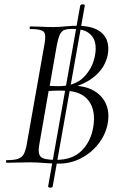

<svg xmlns="http://www.w3.org/2000/svg" viewBox="-20 -746 561 880"><path d="M200.6 108 347.4 -719Q348.4 -724 353.9 -725.5Q359.4 -727 364.4 -725.5Q369.4 -724 368.4 -719L221.6 108Q221.4 112 215.9 113.5Q210.4 115 205.4 113.5Q200.4 112 200.6 108ZM300 -341.8 312.2 -353Q371 -353 410 -330.4Q449 -307.8 465.9 -269Q482.8 -230.2 473.6 -179.8Q464.4 -129.6 431.7 -87.5Q399 -45.4 351.5 -20.7Q304 4 248.8 4Q219.8 4 183.5 1Q147.2 -2 116.6 -2Q86.8 -2 58.8 -1Q30.8 0 10.2 0Q7.4 0 7.5 -6Q7.6 -12 10.2 -12Q43.4 -12 61.4 -17.6Q79.4 -23.2 88.3 -38.8Q97.2 -54.4 102.2 -82.4L184.2 -545.4Q192.2 -588.6 179.9 -600.8Q167.6 -613 119.4 -613Q115.4 -613 115.7 -619Q116 -625 119.4 -625Q141.8 -625 168.7 -623.5Q195.6 -622 224.2 -622Q248.8 -622 279.7 -625Q310.6 -628 331.6 -628Q390.6 -628 424.4 -610.1Q458.2 -592.2 469.8 -561.4Q481.4 -530.6 473.2 -491.6Q460.4 -435.8 415.5 -397.5Q370.6 -359.2 300 -341.8ZM311.8 -613.6Q290.6 -613.6 277 -609.4Q263.4 -605.2 255.3 -589.3Q247.2 -573.4 240.6 -539.6L206.6 -346L179.4 -353.8Q208.4 -352 227 -351.5Q245.6 -351 247.4 -351Q323 -351 363.9 -392.3Q404.8 -433.6 415.4 -492Q422 -526 415.1 -553.3Q408.2 -580.6 383.6 -597.1Q359 -613.6 311.8 -613.6ZM236 -13.2Q312.4 -13.2 354.5 -55.6Q396.6 -98 407.4 -163.8Q420.2 -238.8 386.4 -284.2Q352.6 -329.6 273 -330.4Q250.2 -331.2 226.7 -330.3Q203.2 -329.4 178 -325.2L204.2 -336.4L159.4 -79.4Q152.8 -42.8 166.3 -28Q179.8 -13.2 236 -13.2Z"/></svg>

Font: Cormorant Infant Light
Style: Italic
Weight: 300
Italic angle: -10°
Designer: Christian Thalmann (Catharsis Fonts)
Foundry: Catharsis Fonts
Version: Version 4.001